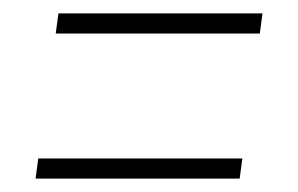

<svg xmlns="http://www.w3.org/2000/svg" viewBox="-20 -434 444 286"><path d="M63 -384 67 -414H371L367 -384ZM33 -168 37 -198H341L337 -168Z"/></svg>

Font: Alumni Sans Thin ExtraLight
Style: Italic
Weight: 250
Italic angle: -8°
Version: Version 1.016